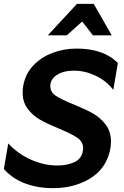

<svg xmlns="http://www.w3.org/2000/svg" viewBox="-27 -968 644 1000"><path d="M272 -106Q203 -106 135 -136Q67 -166 16 -221L-7 -88Q38 -37 104 -12.5Q170 12 249 12Q358 12 440 -37Q522 -86 545 -180Q551 -207 551 -230Q551 -283 523 -319.5Q495 -356 456.5 -377.5Q418 -399 357 -424Q294 -449 264.5 -468.5Q235 -488 235 -519Q235 -555 269 -577.5Q303 -600 359 -600Q415 -600 470.5 -574Q526 -548 563 -500L587 -640Q512 -715 372 -715Q306 -715 246.5 -692.5Q187 -670 146 -626.5Q105 -583 94 -521Q91 -502 91 -486Q91 -436 117.5 -401Q144 -366 181 -345Q218 -324 278 -299Q344 -272 375 -251Q406 -230 406 -196Q406 -188 405 -184Q398 -140 359.5 -123Q321 -106 272 -106ZM461 -948H374L222 -784H321L401 -856L457 -784H555Z"/></svg>

Font: Geom SemiBold
Style: Bold Italic
Weight: 600
Italic angle: -10°
Version: Version 1.102